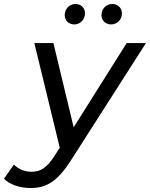

<svg xmlns="http://www.w3.org/2000/svg" viewBox="-122 -747 755 967"><path d="M252 -624C281 -624 306 -647 306 -680C306 -708 285 -727 258 -727C229 -727 204 -704 204 -670C204 -643 225 -624 252 -624ZM437 -624C467 -624 492 -647 492 -680C492 -708 470 -727 444 -727C414 -727 389 -704 389 -670C389 -643 411 -624 437 -624ZM516 -530 249 -106 147 -530H51L179 -3L152 39C114 98 82 118 38 118C0 118 -30 104 -52 82L-102 153C-74 183 -20 200 31 200C114 200 168 166 237 58L613 -530Z"/></svg>

Font: AWKNG-Font Medium
Style: Italic
Weight: 500
Italic angle: -11.3°
Designer: Awakening Church
Foundry: Awakening Church
Version: Version 1.700;PS 001.700;hotconv 1.0.88;makeotf.lib2.5.64775